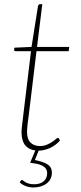

<svg xmlns="http://www.w3.org/2000/svg" viewBox="-20 -692 374 892"><path d="M82 144Q84 144 87.8 147.2Q91.5 150.5 97.8 154.2Q104 158 114 161Q124 164 138.5 164Q167 164 183 150.2Q199 136.5 199 112.5Q199 100 193 91.5Q187 83 176.2 77.5Q165.5 72 151 69Q136.5 66 120 64L144 7Q113.5 3 97 -17.2Q80.5 -37.5 80 -77Q80 -80 80.2 -84.5Q80.5 -89 81.2 -97.8Q82 -106.5 83.8 -120.5Q85.5 -134.5 88 -156L124 -454H53Q45.5 -454 45.5 -461.5L47 -470.5L126.5 -474L156.5 -664Q157.5 -667 159.8 -669.8Q162 -672.5 165.5 -672.5H176.5L152 -474H301.5L299 -454H149.5L113.5 -156Q110.5 -135.5 109 -122.2Q107.5 -109 106.8 -100.2Q106 -91.5 105.8 -87Q105.5 -82.5 105.5 -80.5Q105.5 -45 122.2 -29.2Q139 -13.5 165 -13.5Q183 -13.5 197.2 -19.5Q211.5 -25.5 222 -32.5Q232.5 -39.5 239.2 -45.5Q246 -51.5 249 -51.5Q252 -51.5 254 -48.5L258.5 -39Q240.5 -18 213.8 -5.2Q187 7.5 159.5 8L142 51.5Q179 58.5 200 71.2Q221 84 221 110Q221 126.5 214.5 139.2Q208 152 196.2 160.8Q184.5 169.5 168.8 174.2Q153 179 135 179Q116.5 179 99 172.2Q81.5 165.5 71.5 155L76 148Q79 144 82 144Z"/></svg>

Font: Lato Thin
Style: Italic
Weight: 200
Italic angle: -7°
Designer: Lukasz Dziedzic
Foundry: tyPoland Lukasz Dziedzic
Version: Version 2.007; 2014-02-27